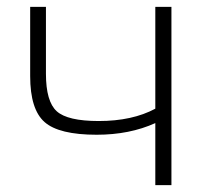

<svg xmlns="http://www.w3.org/2000/svg" viewBox="-20 -540 598 560"><path d="M433 -520H480V0H433V-181Q358 -147 262 -147Q152 -147 110 -184Q68 -221 68 -318V-520H114V-325Q114 -244 145.5 -215.5Q177 -187 268 -187Q366 -187 433 -223Z"/></svg>

Font: M PLUS 1p Light
Style: Regular
Weight: 300
Version: Version 1.061